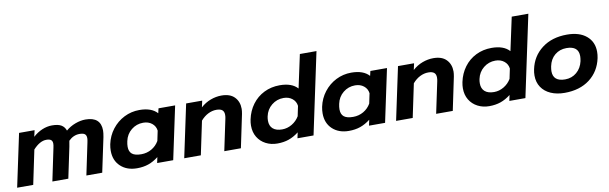

<svg xmlns="http://www.w3.org/2000/svg" viewBox="-48 -1221 5446 1718"><g transform="rotate(-10 2675.0 -362.0)"><path d="M104 -480H245L232 -422Q270 -457 315 -476Q360 -495 405 -495Q460 -495 489 -478Q518 -461 530 -426Q568 -459 616.5 -477Q665 -495 709 -495Q848 -495 848 -371Q848 -349 841 -312L775 0H631L692 -291Q697 -314 697 -328Q697 -354 682.5 -365.5Q668 -377 635 -377Q579 -377 535 -333Q532 -310 526 -281L467 0H322L384 -296Q389 -319 389 -332Q389 -356 375.5 -366.5Q362 -377 333 -377Q274 -377 213 -310L148 0H2Z M884 -180Q884 -208 890 -239Q906 -314 951 -372Q996 -430 1060.5 -462.5Q1125 -495 1199 -495Q1309 -495 1361 -437L1371 -480H1522L1420 0H1274L1285 -52Q1240 -17 1193.5 -1Q1147 15 1090 15Q998 15 941 -38Q884 -91 884 -180ZM1310 -194 1329 -285Q1324 -326 1292 -351.5Q1260 -377 1213 -377Q1152 -377 1105 -339Q1058 -301 1045 -239Q1039 -212 1039 -189Q1039 -145 1065 -123.5Q1091 -102 1149 -102Q1200 -102 1242.5 -126.5Q1285 -151 1310 -194Z M1622 -480H1768L1755 -421Q1796 -458 1845.5 -476.5Q1895 -495 1945 -495Q2023 -495 2063 -453.5Q2103 -412 2103 -347Q2103 -328 2098 -301L2035 0H1884L1944 -284Q1948 -301 1948 -319Q1948 -349 1931 -363Q1914 -377 1878 -377Q1840 -377 1803 -358.5Q1766 -340 1735 -304L1671 0H1520Z M2159 -183Q2159 -209 2165 -239Q2181 -315 2224 -373Q2267 -431 2331.5 -463Q2396 -495 2474 -495Q2584 -495 2636 -437L2701 -739H2852L2695 0H2549L2560 -52Q2515 -17 2468.5 -1Q2422 15 2365 15Q2307 15 2260 -9.5Q2213 -34 2186 -78.5Q2159 -123 2159 -183ZM2585 -194 2604 -285Q2599 -326 2567 -351.5Q2535 -377 2488 -377Q2427 -377 2380 -339Q2333 -301 2320 -239Q2316 -220 2316 -200Q2316 -153 2345 -127.5Q2374 -102 2429 -102Q2476 -102 2518 -127Q2560 -152 2585 -194Z M2809 -180Q2809 -208 2815 -239Q2831 -314 2876 -372Q2921 -430 2985.5 -462.5Q3050 -495 3124 -495Q3234 -495 3286 -437L3296 -480H3447L3345 0H3199L3210 -52Q3165 -17 3118.5 -1Q3072 15 3015 15Q2923 15 2866 -38Q2809 -91 2809 -180ZM3235 -194 3254 -285Q3249 -326 3217 -351.5Q3185 -377 3138 -377Q3077 -377 3030 -339Q2983 -301 2970 -239Q2964 -212 2964 -189Q2964 -145 2990 -123.5Q3016 -102 3074 -102Q3125 -102 3167.5 -126.5Q3210 -151 3235 -194Z M3547 -480H3693L3680 -421Q3721 -458 3770.5 -476.5Q3820 -495 3870 -495Q3948 -495 3988 -453.5Q4028 -412 4028 -347Q4028 -328 4023 -301L3960 0H3809L3869 -284Q3873 -301 3873 -319Q3873 -349 3856 -363Q3839 -377 3803 -377Q3765 -377 3728 -358.5Q3691 -340 3660 -304L3596 0H3445Z M4084 -183Q4084 -209 4090 -239Q4106 -315 4149 -373Q4192 -431 4256.5 -463Q4321 -495 4399 -495Q4509 -495 4561 -437L4626 -739H4777L4620 0H4474L4485 -52Q4440 -17 4393.5 -1Q4347 15 4290 15Q4232 15 4185 -9.5Q4138 -34 4111 -78.5Q4084 -123 4084 -183ZM4510 -194 4529 -285Q4524 -326 4492 -351.5Q4460 -377 4413 -377Q4352 -377 4305 -339Q4258 -301 4245 -239Q4241 -220 4241 -200Q4241 -153 4270 -127.5Q4299 -102 4354 -102Q4401 -102 4443 -127Q4485 -152 4510 -194Z M4735 -184Q4735 -212 4741 -240Q4765 -356 4856 -425.5Q4947 -495 5084 -495Q5196 -495 5260 -441.5Q5324 -388 5324 -297Q5324 -270 5318 -240Q5293 -122 5203 -53.5Q5113 15 4975 15Q4904 15 4849.5 -9Q4795 -33 4765 -78Q4735 -123 4735 -184ZM5163 -240Q5168 -267 5168 -285Q5168 -377 5059 -377Q4997 -377 4953 -340.5Q4909 -304 4896 -240Q4891 -213 4891 -196Q4891 -103 5000 -103Q5061 -103 5105 -140.5Q5149 -178 5163 -240Z"/></g></svg>

Font: Prompt Semibold
Style: Italic
Weight: 600
Italic angle: -12°
Designer: Katatrad Team
Foundry: CadsonDemak
Version: Version 1.000